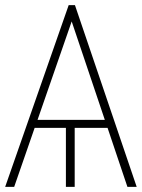

<svg xmlns="http://www.w3.org/2000/svg" viewBox="-24 -727 552 747"><path d="M394.5 -229.5H266.6V0H232.4V-229.5H110.8L31.2 0H-3.9L243.2 -707H267.6L507.8 0H471.7ZM383.8 -260.7 254.9 -643.6 122.1 -260.7Z"/></svg>

Font: Pretendard Thin
Style: Regular
Weight: 100
Designer: Base glyphs from Inter by Rasmus Andersson; Hangeul glyphs from Noto Sans CJK(Source Han Sans) by Jang Soo-young and Kan
Foundry: Kil Hyung-jin
Version: Version 1.309